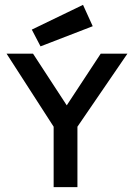

<svg xmlns="http://www.w3.org/2000/svg" viewBox="-20 -771 549 791"><path d="M7 0ZM201 -249V0H299V-249L505 -550H395L255 -337L116 -550H7ZM362 -663 147 -580 111 -649 322 -751Z"/></svg>

Font: Cambay Devanagari
Style: Regular
Weight: 700
Designer: Pooja Saxena
Foundry: Pooja Saxena
Version: Version 1.095;PS 001.095;hotconv 1.0.70;makeotf.lib2.5.58329